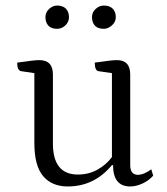

<svg xmlns="http://www.w3.org/2000/svg" viewBox="-20 -661 603 693"><path d="M225 12Q167 12 135.5 -25.5Q104 -63 104 -145V-397L57 -404Q42 -406 42 -435Q77 -440 94.5 -442Q112 -444 122 -444Q171 -444 171 -392V-143Q171 -31 261 -31Q300 -31 331.5 -48.5Q363 -66 384 -94V-397L336 -404Q322 -406 322 -435Q357 -440 374.5 -442Q392 -444 402 -444Q450 -444 450 -392V-65Q450 -30 478 -30Q489 -30 502.5 -36Q516 -42 526 -50L533 -27Q517 -9 494 1.5Q471 12 450 12Q388 12 388 -65H384Q320 12 225 12ZM355 -557Q333 -557 322.5 -568.5Q312 -580 312 -599Q312 -617 325.5 -629Q339 -641 355 -641Q376 -641 387 -629.5Q398 -618 398 -599Q398 -582 384 -569.5Q370 -557 355 -557ZM186 -557Q165 -557 154.5 -568.5Q144 -580 144 -599Q144 -617 157.5 -629Q171 -641 186 -641Q207 -641 218 -629.5Q229 -618 229 -599Q229 -582 216 -569.5Q203 -557 186 -557Z"/></svg>

Font: Petrona Light
Style: Regular
Weight: 300
Designer: Ringo R. Seeber
Foundry: Ringo R. Seeber
Version: Version 2.001; ttfautohint (v1.8.3)